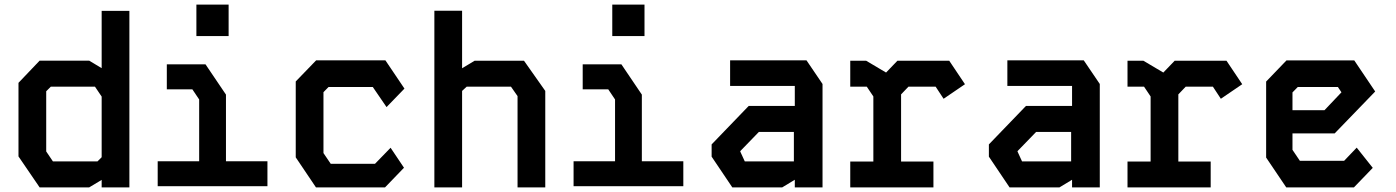

<svg xmlns="http://www.w3.org/2000/svg" viewBox="-20 -811 6040 831"><path d="M420 -764H540V0H420V-32.5L366 0H151.5L60 -134V-452.5L151.5 -548.5H366L420 -516ZM180 -155.5 209 -112.5H402L420 -130.5V-393L391 -436H200L180 -416Z M702 -532.5H869.5L958 -401.5V-113H1137.5V-5H662.5V-113H842V-380.5L812.5 -424.5H702ZM830 -655V-791H969.5V-655Z M1348.5 -550H1648L1730.5 -427.5L1653 -347.5L1593.5 -434.5H1402L1380 -412V-148.5L1411.5 -102H1603L1670.5 -171.5L1728.5 -85L1646.5 0H1347.5L1260 -130V-458.5Z M1860 -764.5H1980V-515.5L2034 -548H2248L2340 -417.5V0H2220V-395L2191.5 -436H2000L1980 -417.5V0H1860Z M2502 -532.5H2669.5L2758 -401.5V-113H2937.5V-5H2462.5V-113H2642V-380.5L2612.5 -424.5H2502ZM2630 -655V-791H2769.5V-655Z M3140 -550V-439H3420V-352.5H3220.5L3060 -186V-133L3149.5 0H3365.5L3420 -33V0H3540V-447.5L3470.5 -550ZM3184 -155V-157L3264.5 -240H3416V-112.5H3203.5Z M3660 -548V-436H3731.5L3760 -393.5V-112H3660V0H4020V-112H3880V-402.5L3912 -436H4029.5L4064 -383.5L4156.5 -446.5L4088.5 -548H3864L3815 -497L3729 -548Z M4340 -550V-439H4620V-352.5H4420.5L4260 -186V-133L4349.5 0H4565.5L4620 -33V0H4740V-447.5L4670.5 -550ZM4384 -155V-157L4464.5 -240H4616V-112.5H4403.5Z M4860 -548V-436H4931.5L4960 -393.5V-112H4860V0H5220V-112H5080V-402.5L5112 -436H5229.5L5264 -383.5L5356.5 -446.5L5288.5 -548H5064L5015 -497L4929 -548Z M5548 -549.5 5460 -458V-129L5547 0H5840L5921.5 -84.5L5852 -172L5797.5 -115H5606L5574 -162.5V-233.5H5756.5L5932 -415L5841.5 -549.5ZM5574 -411 5597 -434.5H5770.5L5786 -411.5L5712.5 -334H5574Z"/></svg>

Font: Kode Mono
Style: Regular
Weight: 400
Monospace: yes
Designer: Isa Ozler
Foundry: Kadena LLC
Version: Version 1.000;gftools[0.9.28]